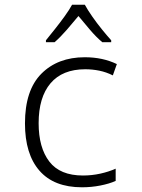

<svg xmlns="http://www.w3.org/2000/svg" viewBox="-20 -785 603 815"><path d="M328 10Q209 10 147.5 -60.5Q86 -131 86 -261Q86 -402 155.5 -472Q225 -542 340 -542Q416 -542 476 -513L459 -465Q431 -479 401.5 -485Q372 -491 342 -491Q245 -491 194.5 -431.5Q144 -372 144 -262Q144 -158 189.5 -99Q235 -40 332 -40Q370 -40 406 -48Q442 -56 471 -69V-17Q444 -5 406 2.5Q368 10 328 10ZM175 -614Q192 -635 213.5 -662Q235 -689 254.5 -716Q274 -743 286 -765H340Q352 -743 371.5 -715Q391 -687 412.5 -660.5Q434 -634 452 -614V-606H414Q388 -628 362 -658.5Q336 -689 313 -717Q290 -689 263.5 -658.5Q237 -628 212 -606H175Z"/></svg>

Font: Noto Sans Mono SemiCondensed Light
Style: Regular
Weight: 300
Width: 4
Designer: Monotype Design Team
Foundry: Monotype Imaging Inc.
Version: Version 2.014; ttfautohint (v1.8.4.7-5d5b)